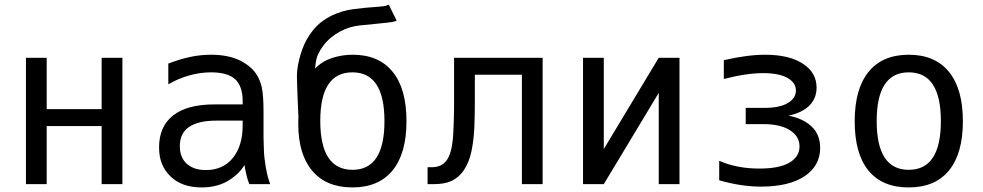

<svg xmlns="http://www.w3.org/2000/svg" viewBox="-20 -797 4254 831"><path d="M92.3 -546.9H182.1V-324.7H419.9V-546.9H509.8V0H419.9V-251.5H182.1V0H92.3Z M852.5 14.2Q767.1 14.2 718.3 -33.2Q694.8 -55.7 681.6 -86.2Q668.5 -116.7 668.5 -159.7Q668.5 -250 730 -297.9Q790.5 -345.2 909.7 -345.2H1030.3V-359.4Q1030.3 -424.3 997.1 -454.6Q964.8 -483.9 893.1 -483.9Q846.7 -483.9 799.8 -470.7Q752 -457.5 708.5 -432.1V-522Q729 -529.8 753.9 -537.6Q778.8 -545.4 804.2 -550.8Q847.7 -560.1 893.6 -560.1Q960.4 -560.1 1009.3 -539.6Q1031.7 -529.8 1052 -514.9Q1072.3 -500 1086.4 -480.5Q1096.7 -466.3 1103 -450.7Q1109.4 -435.1 1112.8 -419.9Q1120.6 -385.3 1120.6 -312V-200.2Q1121.6 -171.9 1122.1 -150.4Q1122.6 -128.9 1125 -110.4Q1127.4 -89.8 1130.6 -71.8Q1133.8 -53.7 1136.2 -44.4Q1139.6 -29.3 1144 -15.9Q1148.4 -2.4 1149.4 0H1059.1Q1052.7 -14.6 1045.9 -42.5Q1043.5 -53.2 1041.3 -64.2Q1039.1 -75.2 1038.1 -83Q1023.9 -58.6 1001.7 -39.6Q979.5 -20.5 958 -9.3Q912.6 14.2 852.5 14.2ZM871.1 -61Q944.8 -61 987.3 -112.8Q1030.3 -165 1030.3 -254.9V-274.9H916.5Q838.9 -274.9 798.3 -247.6Q758.3 -220.2 758.3 -164.6Q758.3 -115.7 788.1 -88.4Q802.2 -75.7 822.5 -68.4Q842.8 -61 871.1 -61Z M1505.4 14.2Q1392.1 14.2 1331.5 -57.6Q1271 -129.4 1271 -259.8Q1271 -273.4 1271.2 -279.1Q1271.5 -284.7 1271.5 -290Q1271.5 -292.5 1271.5 -295.7Q1271.5 -298.8 1271 -303.2L1267.6 -384.8Q1266.6 -412.1 1265.9 -433.8Q1265.1 -455.6 1265.1 -465.8Q1265.1 -479.5 1266.1 -490.2Q1271.5 -536.6 1288.1 -583Q1304.7 -629.4 1336.4 -668.2Q1368.2 -707 1418.9 -731Q1460.9 -751 1511.2 -757.6Q1561.5 -764.2 1620.6 -768.1Q1633.3 -769 1642.1 -770.3Q1650.9 -771.5 1662.6 -776.9L1696.8 -707.5Q1687.5 -703.6 1677 -701.7Q1666.5 -699.7 1654.8 -698.7L1537.6 -687Q1516.1 -684.6 1495.6 -678.7Q1475.1 -672.9 1453.6 -661.6Q1409.2 -638.2 1380.6 -601.1Q1352.1 -564 1347.2 -529.3L1343.3 -500Q1374 -531.7 1416.7 -545.9Q1459.5 -560.1 1506.8 -560.1Q1619.1 -560.1 1679.2 -486.6Q1739.3 -413.1 1739.3 -272.5Q1739.3 -132.8 1679 -59.3Q1618.7 14.2 1505.4 14.2ZM1505.9 -62Q1644 -62 1644 -272.9Q1644 -483.9 1505.4 -483.9Q1366.2 -483.9 1366.2 -273.9Q1366.2 -62 1505.9 -62Z M1830.6 -73.2H1847.7Q1891.6 -73.2 1913.1 -103Q1934.6 -132.8 1940.4 -199.2Q1942.4 -224.6 1943.8 -267.1Q1945.3 -309.6 1945.3 -352.5V-546.9H2328.6V0H2238.8V-473.6H2035.2V-354Q2035.2 -301.8 2033 -246.8Q2030.8 -191.9 2020.5 -142.3Q2010.3 -92.8 1985.4 -57.1Q1965.3 -28.8 1935.3 -14.4Q1905.3 0 1857.4 0H1830.6Z M2503.4 -546.9H2593.3V-151.9L2831.1 -546.9H2920.9V0H2831.1V-395L2593.3 0H2503.4Z M3273.4 10.7Q3189 10.7 3092.8 -16.6V-101.1Q3168.5 -67.4 3267.1 -67.4Q3352.5 -67.4 3396.5 -93Q3440.4 -118.7 3440.4 -163.1Q3440.4 -207 3398.9 -233.4Q3357.4 -259.8 3284.7 -259.8H3207.5V-330.1H3288.1Q3355 -330.1 3389.9 -351.1Q3424.8 -372.1 3424.8 -405.3Q3424.8 -439 3388.4 -459.7Q3352.1 -480.5 3282.7 -480.5Q3248 -480.5 3206.1 -474.4Q3164.1 -468.3 3112.8 -455.1V-536.6Q3215.3 -560.1 3292 -560.1Q3394.5 -560.1 3454.3 -521.7Q3514.2 -483.4 3514.2 -418Q3514.2 -371.1 3482.7 -339.8Q3451.2 -308.6 3392.6 -296.4Q3455.1 -284.7 3492.4 -249.8Q3529.8 -214.8 3529.8 -156.7Q3529.8 -79.6 3462.4 -34.4Q3395 10.7 3273.4 10.7Z M3913.1 14.2Q3798.3 14.2 3738.8 -58.8Q3679.2 -131.8 3679.2 -272.5Q3679.2 -412.1 3739.3 -486.1Q3799.3 -560.1 3913.1 -560.1Q4026.9 -560.1 4087.2 -486.1Q4147.5 -412.1 4147.5 -272.5Q4147.5 -132.8 4087.4 -59.3Q4027.3 14.2 3913.1 14.2ZM3913.1 -62Q4052.2 -62 4052.2 -272.9Q4052.2 -483.9 3913.1 -483.9Q3774.4 -483.9 3774.4 -272.9Q3774.4 -62 3913.1 -62Z"/></svg>

Font: Vazir Code Hack
Style: Code-Hack
Weight: 400
Foundry: DejaVu fonts team - Redesigned by Saber Rastikerdar
Version: Version 1.1.2